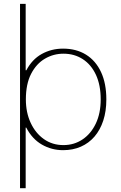

<svg xmlns="http://www.w3.org/2000/svg" viewBox="-20 -772 629 997"><path d="M84 205.1V-752H113.3V-407.2H125L109.4 -366.2V-161.1L127 -109.4H113.3V205.1ZM307.6 7.8Q248 7.8 197.5 -21.2Q147 -50.3 116.5 -109.1Q85.9 -168 85.9 -257.8Q85.9 -348.1 116.2 -406Q146.5 -463.9 196.8 -491.7Q247.1 -519.5 307.6 -519.5Q376 -519.5 426.5 -488.3Q477.1 -457 504.6 -397.9Q532.2 -338.9 532.2 -255.9Q532.2 -194.3 516.1 -145.5Q500 -96.7 470.5 -62.5Q440.9 -28.3 399.7 -10.3Q358.4 7.8 307.6 7.8ZM309.6 -18.6Q364.7 -18.6 408.4 -47.9Q452.1 -77.1 477.5 -130.4Q502.9 -183.6 502.9 -255.9Q502.9 -330.1 478.3 -383.3Q453.6 -436.5 409.9 -464.8Q366.2 -493.2 309.6 -493.2Q257.8 -493.2 213.4 -467.3Q168.9 -441.4 141.6 -388.7Q114.3 -335.9 114.3 -255.9Q114.3 -188 139.2 -134.3Q164.1 -80.6 208 -49.6Q252 -18.6 309.6 -18.6Z"/></svg>

Font: Reddit Sans ExtraLight
Style: Regular
Weight: 250
Designer: Stephen Hutchings
Foundry: Reddit
Version: Version 1.014